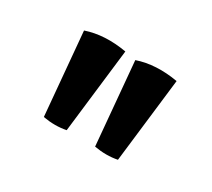

<svg xmlns="http://www.w3.org/2000/svg" viewBox="-57 -784 426 386"><g transform="rotate(30 156.0 -591.0)"><path d="M69 -492 52 -683Q93 -697 145 -688L122 -492Q97 -487 69 -492ZM188 -492 171 -683Q212 -697 264 -688L241 -492Q216 -487 188 -492Z"/></g></svg>

Font: Karma Medium
Style: Regular
Weight: 500
Designer: Joana Correia
Foundry: Indian Type Foundry
Version: Version 1.202;PS 1.0;hotconv 1.0.78;makeotf.lib2.5.61930; tt